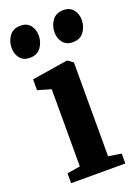

<svg xmlns="http://www.w3.org/2000/svg" viewBox="-164 -851 659 915"><g transform="rotate(-20 166.0 -394.0)"><path d="M32 0V-50L98.5 -61V-452.5L31 -472V-527L209.5 -555.5H215.5L241.5 -536V-60.5L307 -50V0ZM52.5 -628.5Q19.5 -628.5 2.8 -650.2Q-14 -672 -14 -701.5Q-14 -736.5 5.2 -762.2Q24.5 -788 60.5 -788H61.5Q94.5 -788 111.2 -766.2Q128 -744.5 128 -715Q128 -680.5 109 -654.5Q90 -628.5 53.5 -628.5ZM270 -628.5Q237.5 -628.5 220.5 -650.2Q203.5 -672 203.5 -701.5Q203.5 -736.5 222.8 -762.2Q242 -788 278.5 -788H279.5Q312 -788 329 -766.2Q346 -744.5 346 -715Q346 -680.5 327 -654.5Q308 -628.5 271 -628.5Z"/></g></svg>

Font: Merriweather 48pt
Style: Bold
Weight: 700
Version: Version 2.100